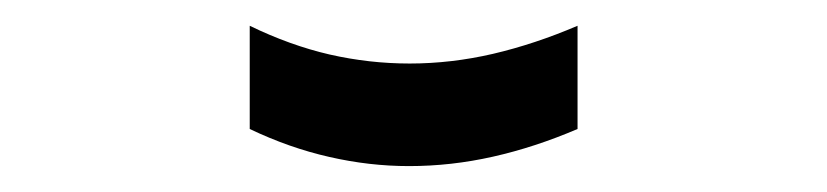

<svg xmlns="http://www.w3.org/2000/svg" viewBox="-20 -334 642 149"><path d="M173.8 -314Q205.1 -298.8 235.8 -291.7Q266.6 -284.7 297.9 -284.7Q330.1 -284.7 362.5 -292.2Q395 -299.8 428.2 -314V-233.9Q395 -219.7 362.5 -212.4Q330.1 -205.1 297.4 -205.1Q266.6 -205.1 235.6 -212.2Q204.6 -219.2 173.8 -233.9Z"/></svg>

Font: Hack
Style: Regular
Weight: 400
Monospace: yes
Designer: Christopher Simpkins
Foundry: Christopher Simpkins
Version: Version 2.019; ttfautohint (v1.4.1) -l 4 -r 80 -G 350 -x 0 -